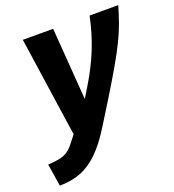

<svg xmlns="http://www.w3.org/2000/svg" viewBox="-187 -632 881 970"><g transform="rotate(-20 254.0 -147.0)"><path d="M-50 111Q-11 109 14 103.5Q39 98 57.5 85Q76 72 94 48L123 11L45 -525H208L237 -137L271 -193Q321 -275 353 -354.5Q385 -434 404 -525H558Q544 -476 528.5 -433.5Q513 -391 490.5 -345Q468 -299 434.5 -241Q401 -183 352 -103L272 26Q225 102 179.5 146.5Q134 191 83 211Q32 231 -31 231Z"/></g></svg>

Font: Raleway ExtraBold
Style: Italic
Weight: 800
Italic angle: -12°
Designer: Matt McInerney, Pablo Impallari, Rodrigo Fuenzalida
Foundry: Matt McInerney, Pablo Impallari, Rodrigo Fuenzalida
Version: Version 4.026